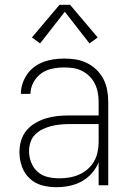

<svg xmlns="http://www.w3.org/2000/svg" viewBox="-20 -772 540 800"><path d="M214 8Q184 8 154.5 0Q125 -8 103 -29Q81 -50 71 -79Q61 -108 61 -138Q61 -163 68 -186.5Q75 -210 90.5 -228.5Q106 -247 127.5 -259.5Q149 -272 172 -279Q195 -286 219.5 -288.5Q244 -291 268 -291H391V-348Q391 -367 387.5 -386Q384 -405 375.5 -422.5Q367 -440 353.5 -453.5Q340 -467 323 -476Q306 -485 287 -488Q268 -491 248 -491Q223 -491 198 -486Q173 -481 152.5 -466.5Q132 -452 119.5 -429Q107 -406 107 -381H67Q67 -403 74 -424Q81 -445 93.5 -463Q106 -481 124 -494Q142 -507 162.5 -514.5Q183 -522 204.5 -525Q226 -528 248 -528Q273 -528 297 -524Q321 -520 343 -509Q365 -498 382.5 -481Q400 -464 411 -442.5Q422 -421 426.5 -396.5Q431 -372 431 -348V0H391V-96Q381 -71 362.5 -50Q344 -29 320 -16Q296 -3 269 2.5Q242 8 214 8ZM227 -29Q248 -29 269 -32.5Q290 -36 309.5 -44.5Q329 -53 345 -67Q361 -81 371.5 -99Q382 -117 386.5 -138Q391 -159 391 -180V-255H268Q249 -255 230 -253Q211 -251 193 -246.5Q175 -242 157.5 -233.5Q140 -225 126.5 -211.5Q113 -198 107 -179.5Q101 -161 101 -142Q101 -118 110 -95Q119 -72 137 -56Q155 -40 179 -34.5Q203 -29 227 -29ZM147 -591 113 -616 228 -752H272L387 -616L353 -591L250 -723Z"/></svg>

Font: Zed Sans Extralight
Style: Regular
Weight: 200
Designer: Belleve Invis
Foundry: Belleve Invis
Version: Version 1.0.0; ttfautohint (v1.8.4)